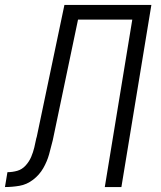

<svg xmlns="http://www.w3.org/2000/svg" viewBox="-55 -755 651 775"><path d="M-35 0Q-6 0 23.5 -5Q53 -10 78.5 -29.5Q104 -49 119.5 -76Q135 -103 143 -131.5Q151 -160 158 -189L260 -676H479L368 0H435L556 -735H205L93 -201L92 -199Q88 -179 83.5 -160Q79 -141 71 -122Q63 -103 48.5 -87Q34 -71 14.5 -65.5Q-5 -60 -25 -60Z"/></svg>

Font: Iosevka Sparkle Light
Style: Italic
Weight: 300
Italic angle: -9°
Designer: Belleve Invis
Foundry: Belleve Invis
Version: Version 4.5.0; ttfautohint (v1.8.3)